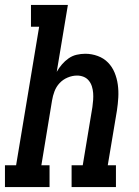

<svg xmlns="http://www.w3.org/2000/svg" viewBox="-42 -755 562 775"><path d="M-22 0V-88H23L116 -647H83V-735H232L187 -465Q196 -481 208 -495Q220 -509 235 -519.5Q250 -530 267.5 -534Q285 -538 302 -538Q328 -538 352.5 -529Q377 -520 394 -502.5Q411 -485 420.5 -462Q430 -439 433.5 -413.5Q437 -388 435.5 -361.5Q434 -335 430 -309L393 -88H426V0H247V-88H292L331 -323Q333 -337 334 -351.5Q335 -366 334 -379.5Q333 -393 329 -406Q325 -419 316.5 -429.5Q308 -440 295.5 -445Q283 -450 269 -450Q250 -450 231 -442Q212 -434 198.5 -419.5Q185 -405 178 -386.5Q171 -368 168 -349L125 -88H158V0Z"/></svg>

Font: Iosevka Slab Semibold Oblique
Style: Regular
Weight: 600
Italic angle: -9°
Monospace: yes
Designer: Belleve Invis
Foundry: Belleve Invis
Version: Version 11.1.1; ttfautohint (v1.8.3)